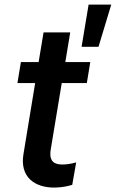

<svg xmlns="http://www.w3.org/2000/svg" viewBox="-20 -819 510 846"><path d="M377.8 -545.5H267.8L289.4 -676.1H171.9L150.2 -545.5H72.1L56.8 -453.1H134.9L83.5 -140.6C66.1 -39.8 132.1 9.2 223.4 7.5C258.2 6.7 283.4 0 298.3 -4.6L315.7 -103.3C290.8 -96.6 271.3 -94.1 255 -94.1C221.2 -94.1 194.2 -105.5 203.8 -161.9L252.1 -453.1H362.6ZM339.5 -612.9H414.1L470.2 -798.7H370.4Z"/></svg>

Font: Magic Ui Pro Semi Bold
Style: Italic
Weight: 600
Italic angle: -9.39999°
Designer: Stefan Endress, Andreas Faust
Version: Version 1.000;FEAKit 1.0